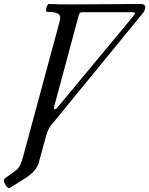

<svg xmlns="http://www.w3.org/2000/svg" viewBox="-67 -682 747 961"><path d="M-17 258 55 213C94 189 118 163 127 132L165 -6C171 -28 179 -42 188 -54L647 -615C656 -625 660 -636 660 -646C660 -656 653 -662 637 -662C524 -662 411 -660 298 -660C258 -660 218 -660 177 -662C168 -662 158 -623 167 -623C238 -623 240 -603 230 -569L48 104C40 134 30 158 15 169L-44 212C-56 221 -32 267 -17 258ZM207 -135C203 -135 201 -141 205 -152L327 -605C330 -616 335 -621 343 -621H598C605 -621 608 -619 608 -616C608 -613 607 -610 605 -607L223 -147C215 -138 211 -135 207 -135Z"/></svg>

Font: Junicode Two Beta SemiCondensed Medium
Style: Italic
Weight: 500
Width: 4
Italic angle: -10°
Version: Version 1.063